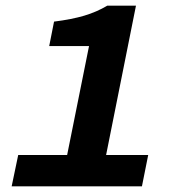

<svg xmlns="http://www.w3.org/2000/svg" viewBox="-20 -655 640 675"><path d="M21 0 44 -110H216L293 -493H153L170 -579Q233 -587 276.5 -600Q320 -613 357 -635H458L353 -110H501L479 0Z"/></svg>

Font: Source Code Pro
Style: Bold Italic
Weight: 700
Italic angle: -11°
Monospace: yes
Designer: Paul D. Hunt, Teo Tuominen
Foundry: Adobe Systems Incorporated
Version: Version 1.050;PS 1.000;hotconv 16.6.51;makeotf.lib2.5.65220